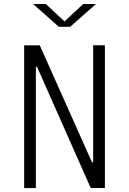

<svg xmlns="http://www.w3.org/2000/svg" viewBox="-20 -962 660 982"><path d="M103.5 -730H183.5L450.5 -132H456.5V-730.5H516.5V-0.5H444L169.5 -620H163.5V0H103.5ZM281 -825H339L471 -941.5H405.5L310 -852.5L214.5 -941.5H149Z"/></svg>

Font: Monaspace Krypton Var
Style: Regular
Weight: 400
Designer: Riley Cran and the Lettermatic Team
Version: Version 1.101 (Monaspace Krypton Var)